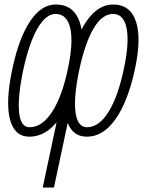

<svg xmlns="http://www.w3.org/2000/svg" viewBox="-20 -652 640 854"><path d="M170 182 284 -354H334L220 182ZM367 -44Q297 -44 275 -122.5Q253 -201 284 -346Q313 -483 364.5 -557.5Q416 -632 483 -632Q560 -632 585 -555.5Q610 -479 579 -339Q548 -198 493 -121Q438 -44 367 -44ZM111 -44Q44 -44 24 -122.5Q4 -201 35 -346Q64 -483 114 -557.5Q164 -632 227 -632Q307 -632 334 -555.5Q361 -479 330 -339Q299 -198 242 -121Q185 -44 111 -44ZM111 -86Q167 -86 211.5 -154Q256 -222 282 -346Q307 -464 292.5 -527Q278 -590 227 -590Q184 -590 146.5 -525Q109 -460 83 -339Q58 -218 65 -152Q72 -86 111 -86ZM367 -86Q420 -86 462.5 -154Q505 -222 531 -346Q556 -464 543 -527Q530 -590 483 -590Q434 -590 396 -525Q358 -460 332 -339Q307 -218 316 -152Q325 -86 367 -86Z"/></svg>

Font: Victor Mono Thin
Style: Italic
Weight: 100
Italic angle: -12°
Monospace: yes
Designer: Rune Bjørnerås
Version: Version 1.561;gftools[0.9.30]